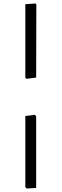

<svg xmlns="http://www.w3.org/2000/svg" viewBox="-20 -817 354 1099"><path d="M187 -373 188 -792 183 -797 125 -793V-372L132 -366ZM187 259V-151L180 -160L125 -153V254L132 262Z"/></svg>

Font: Alegreya Sans SC
Style: Regular
Weight: 400
Designer: Juan Pablo del Peral
Foundry: Huerta Tipografica
Version: Version 1.000;PS 001.000;hotconv 1.0.70;makeotf.lib2.5.58329